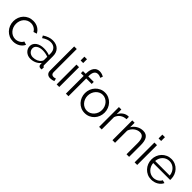

<svg xmlns="http://www.w3.org/2000/svg" viewBox="325 -2151 3572 3572"><g transform="rotate(45 2111.0 -365.0)"><path d="M39 -262Q39 -317 58 -366Q77 -415 111.5 -451.5Q146 -488 194 -509Q242 -530 300 -530Q374 -530 429 -496.5Q484 -463 512 -406L446 -385Q424 -425 384.5 -447.5Q345 -470 297 -470Q257 -470 222.5 -454Q188 -438 162.5 -410.5Q137 -383 122.5 -345Q108 -307 108 -262Q108 -218 123 -179Q138 -140 164 -111.5Q190 -83 224.5 -66.5Q259 -50 298 -50Q323 -50 347.5 -57Q372 -64 393 -76.5Q414 -89 429 -105Q444 -121 450 -139L517 -119Q506 -91 485 -67.5Q464 -44 435.5 -26.5Q407 -9 372.5 0.5Q338 10 301 10Q244 10 196 -11.5Q148 -33 113 -70.5Q78 -108 58.5 -157Q39 -206 39 -262Z M755 10Q718 10 686.5 -2.5Q655 -15 631.5 -37Q608 -59 595 -88.5Q582 -118 582 -152Q582 -186 598 -215Q614 -244 643 -265Q672 -286 712 -297.5Q752 -309 800 -309Q840 -309 881 -302Q922 -295 954 -282V-329Q954 -398 915 -438.5Q876 -479 807 -479Q767 -479 725 -463Q683 -447 640 -417L616 -462Q717 -530 812 -530Q910 -530 966 -475Q1022 -420 1022 -323V-88Q1022 -60 1047 -60V0Q1030 3 1021 3Q995 3 980.5 -10Q966 -23 965 -46L963 -87Q927 -40 872.5 -15Q818 10 755 10ZM771 -42Q824 -42 868.5 -62Q913 -82 936 -115Q945 -124 949.5 -134.5Q954 -145 954 -154V-239Q920 -252 883.5 -259Q847 -266 809 -266Q737 -266 692 -236Q647 -206 647 -157Q647 -133 656.5 -112Q666 -91 682.5 -75.5Q699 -60 722 -51Q745 -42 771 -42Z M1172 -730H1240V-118Q1240 -89 1256 -72.5Q1272 -56 1301 -56Q1312 -56 1327 -59Q1342 -62 1355 -67L1367 -12Q1348 -4 1320.5 1Q1293 6 1273 6Q1226 6 1199 -20.5Q1172 -47 1172 -95Z M1441 0V-521H1509V0ZM1441 -630V-730H1509V-630Z M1684 0V-467H1612V-521H1684V-535Q1684 -631 1725 -685.5Q1766 -740 1837 -740Q1868 -740 1897 -731Q1926 -722 1947 -707L1926 -658Q1912 -669 1891.5 -675Q1871 -681 1850 -681Q1802 -681 1777 -644Q1752 -607 1752 -537V-521H1896V-467H1752V0Z M2185 10Q2128 10 2081 -11.5Q2034 -33 1999.5 -70Q1965 -107 1946 -156Q1927 -205 1927 -259Q1927 -314 1946.5 -363Q1966 -412 2000.5 -449Q2035 -486 2082 -508Q2129 -530 2185 -530Q2241 -530 2288.5 -508Q2336 -486 2370.5 -449Q2405 -412 2424.5 -363Q2444 -314 2444 -259Q2444 -205 2425 -156Q2406 -107 2371.5 -70Q2337 -33 2289.5 -11.5Q2242 10 2185 10ZM1996 -258Q1996 -214 2011 -176.5Q2026 -139 2051.5 -110.5Q2077 -82 2111.5 -66Q2146 -50 2185 -50Q2224 -50 2258.5 -66.5Q2293 -83 2319 -111.5Q2345 -140 2360 -178Q2375 -216 2375 -260Q2375 -303 2360 -341.5Q2345 -380 2319 -408.5Q2293 -437 2258.5 -453.5Q2224 -470 2185 -470Q2146 -470 2112 -453.5Q2078 -437 2052 -408Q2026 -379 2011 -340.5Q1996 -302 1996 -258Z M2818 -461Q2749 -459 2698 -423Q2647 -387 2626 -324V0H2558V-521H2622V-396Q2651 -456 2700 -490Q2749 -524 2805 -524Q2813 -524 2818 -523Z M3347 0H3279V-291Q3279 -384 3251.5 -426Q3224 -468 3167 -468Q3137 -468 3107 -457Q3077 -446 3051.5 -426Q3026 -406 3006 -378.5Q2986 -351 2977 -319V0H2909V-521H2971V-403Q3003 -460 3062.5 -495Q3122 -530 3192 -530Q3235 -530 3265 -514Q3295 -498 3313 -469Q3331 -440 3339 -398Q3347 -356 3347 -305Z M3492 0V-521H3560V0ZM3492 -630V-730H3560V-630Z M3935 10Q3878 10 3830.5 -11.5Q3783 -33 3748 -70.5Q3713 -108 3693.5 -157Q3674 -206 3674 -262Q3674 -317 3693.5 -365.5Q3713 -414 3747.5 -450.5Q3782 -487 3830 -508.5Q3878 -530 3934 -530Q3991 -530 4038.5 -508.5Q4086 -487 4120 -450Q4154 -413 4173 -365Q4192 -317 4192 -263Q4192 -255 4192 -247Q4192 -239 4191 -236H3745Q3748 -194 3764.5 -158.5Q3781 -123 3807 -97Q3833 -71 3866.5 -56.5Q3900 -42 3938 -42Q3963 -42 3988 -49Q4013 -56 4034 -68Q4055 -80 4072 -97.5Q4089 -115 4098 -136L4157 -120Q4145 -91 4123 -67.5Q4101 -44 4072 -26.5Q4043 -9 4008 0.5Q3973 10 3935 10ZM4127 -288Q4124 -330 4107.5 -364.5Q4091 -399 4065.5 -424Q4040 -449 4006.5 -463Q3973 -477 3935 -477Q3897 -477 3863 -463Q3829 -449 3803.5 -424Q3778 -399 3762.5 -364Q3747 -329 3744 -288Z"/></g></svg>

Font: PTCRaleway
Style: Regular
Weight: 400
Designer: Matt McInerney, Pablo Impallari, Rodrigo Fuenzalida
Foundry: Matt McInerney, Pablo Impallari, Rodrigo Fuenzalida
Version: Version 3.000g; ttfautohint (v1.5) -l 8 -r 28 -G 28 -x 14 -D